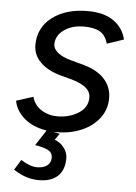

<svg xmlns="http://www.w3.org/2000/svg" viewBox="-53 -553 576 816"><g transform="rotate(5 235.0 -145.0)"><path d="M188 12 215 18 196 45Q221 54 236.5 75Q252 96 252 119Q252 170 223.5 196Q195 222 143 222Q118 222 92.5 214.5Q67 207 35 187L62 143Q102 168 131 168Q158 168 174 156Q190 144 190 122Q190 101 171.5 91Q153 81 115 75L158 9Q97 -1 61 -33Q25 -65 18 -106L90 -129Q99 -94 129.5 -74.5Q160 -55 198 -55Q249 -55 288 -79.5Q327 -104 327 -146Q327 -171 306.5 -188Q286 -205 244 -217L198 -229Q141 -245 110 -276Q79 -307 79 -349Q79 -423 137 -467.5Q195 -512 289 -512Q357 -512 398.5 -483.5Q440 -455 452 -405L381 -381Q371 -416 347 -430.5Q323 -445 277 -445Q227 -445 193 -420.5Q159 -396 159 -359Q159 -340 179 -323.5Q199 -307 237 -297L278 -286Q346 -269 378.5 -234Q411 -199 411 -151Q411 -103 383 -66Q355 -29 307.5 -8.5Q260 12 203 12Z"/></g></svg>

Font: Oak Sans
Style: Italic
Weight: 400
Italic angle: -9.49998°
Foundry: Erik Kennedy, Walven
Version: Version 1.000